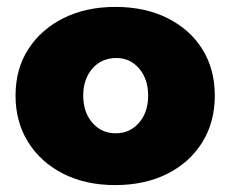

<svg xmlns="http://www.w3.org/2000/svg" viewBox="-20 -528 667 556"><path d="M313 8Q228 8 163 -25Q98 -58 61.5 -116.5Q25 -175 25 -251Q25 -329 62.5 -386.5Q100 -444 165 -476Q230 -508 314 -508Q400 -508 465 -475.5Q530 -443 566 -385.5Q602 -328 602 -251Q602 -174 565.5 -115.5Q529 -57 464 -24.5Q399 8 313 8ZM315 -142Q356 -142 382.5 -172.5Q409 -203 409 -251Q409 -299 383 -329.5Q357 -360 317 -360Q274 -360 247.5 -329.5Q221 -299 221 -251Q221 -203 247.5 -172.5Q274 -142 315 -142Z"/></svg>

Font: Paytone One
Style: Regular
Weight: 400
Designer: Vernon Adams
Foundry: Vernon Adams
Version: Version 1.002; ttfautohint (v1.8.4.7-5d5b);gftools[0.9.23]